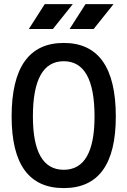

<svg xmlns="http://www.w3.org/2000/svg" viewBox="-20 -914 626 943"><path d="M293 9.8C462.9 9.8 548.8 -106.4 548.8 -341.8C548.8 -583 462.9 -703.1 293 -703.1C123 -703.1 37.1 -583 37.1 -341.8C37.1 -106.4 123 9.8 293 9.8ZM293 -80.1C192.4 -80.1 141.6 -167 141.6 -341.8C141.6 -523.4 192.4 -613.3 293 -613.3C393.6 -613.3 444.3 -523.4 444.3 -341.8C444.3 -167 393.6 -80.1 293 -80.1ZM121.6 -771.5H239.7L337.4 -893.6H199.7ZM321.8 -771.5H439.9L537.6 -893.6H399.9Z"/></svg>

Font: CaskaydiaCove Nerd Font
Style: Regular
Weight: 400
Designer: Aaron Bell
Foundry: Saja Typeworks
Version: Version 2111.1;Nerd Fonts 2.3.3